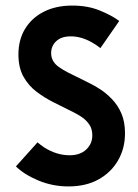

<svg xmlns="http://www.w3.org/2000/svg" viewBox="-20 -659 498 693"><path d="M342.4 -485.4Q328.5 -496.5 312.5 -505.6Q273.6 -527.8 235.4 -527.8Q201.4 -527.8 183 -510.4Q164.6 -493.1 164.6 -467.4Q164.6 -451.4 171.9 -438.9Q179.2 -426.4 193.1 -416.7Q206.9 -406.9 225.7 -397.2L300 -360.4Q318.8 -351.4 341 -337.2Q363.2 -322.9 384 -301.4Q404.9 -279.9 418.1 -249.7Q431.2 -219.4 431.2 -177.8Q431.2 -123.6 406.2 -80.2Q381.2 -36.8 335.8 -11.5Q290.3 13.9 227.1 13.9Q170.1 13.9 119.1 -7.3Q68.1 -28.5 37.5 -58.3L115.3 -145.1Q127.1 -135.4 140.3 -126.4Q184.7 -98.6 231.2 -98.6Q269.4 -98.6 291.3 -119.4Q313.2 -140.3 313.2 -170.1Q313.2 -194.4 301.7 -210.4Q290.3 -226.4 274.7 -236.8Q259 -247.2 247.2 -252.8L173.6 -289.6Q141.7 -305.6 112.5 -327.4Q83.3 -349.3 64.9 -381.9Q46.5 -414.6 46.5 -462.5Q46.5 -515.3 70.5 -554.9Q94.4 -594.4 138.2 -616.7Q181.9 -638.9 241 -638.9Q296.5 -638.9 339.9 -621.2Q383.3 -603.5 410.4 -583.3Z"/></svg>

Font: co2trust
Style: Bold
Weight: 700
Designer: Kristian Moeller
Foundry: Dicotype
Version: Version 1.000